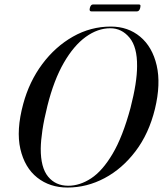

<svg xmlns="http://www.w3.org/2000/svg" viewBox="-20 -830 730 860"><path d="M476.5 -711Q553.5 -711 608 -665.5Q662.5 -620 681.8 -537Q701 -454 674 -342Q647 -231.5 587.2 -152.8Q527.5 -74 448.2 -32Q369 10 282.5 10Q203 10 146.8 -34.5Q90.5 -79 71.2 -162.8Q52 -246.5 84 -364.5Q111 -464.5 169.2 -542.8Q227.5 -621 306.8 -666Q386 -711 476.5 -711ZM285.5 2Q337.5 2 388.2 -31.2Q439 -64.5 484.2 -140.8Q529.5 -217 564.5 -346.5Q579.5 -405 586.8 -451.5Q594 -498 594 -533.5Q595 -619.5 560 -661.5Q525 -703.5 474 -703.5Q418 -703.5 364.2 -664.8Q310.5 -626 266 -549Q221.5 -472 192.5 -356.5Q177 -294.5 170 -247.2Q163 -200 162.5 -164.5Q162 -79.5 195.5 -38.8Q229 2 285.5 2ZM382.5 -794.5Q386.5 -810 396.5 -810H601.5Q607.5 -810 608.8 -807.2Q610 -804.5 608 -794.5Q604 -779 593.5 -779H389Q378.5 -779 382.5 -794.5Z"/></svg>

Font: Fraunces 144pt
Style: Italic
Weight: 400
Italic angle: -16°
Version: Version 1.000;[b76b70a41]